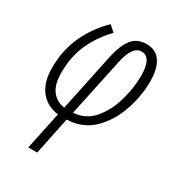

<svg xmlns="http://www.w3.org/2000/svg" viewBox="-185 -656 924 1007"><g transform="rotate(30 277.0 -152.0)"><path d="M140 238H194L241 11Q338 7 399.5 -54.5Q461 -116 491 -205Q521 -294 521 -383Q521 -458 492.5 -500Q464 -542 408 -542Q350 -542 319.5 -502.5Q289 -463 273 -390L199 -37Q152 -43 123 -79.5Q94 -116 94 -189Q94 -290 130.5 -367.5Q167 -445 227 -506L191 -538Q119 -468 79 -380Q39 -292 39 -187Q39 -98 79.5 -48Q120 2 188 10ZM252 -37 326 -384Q348 -495 404 -495Q465 -495 465 -382Q465 -312 443.5 -234Q422 -156 375 -99Q328 -42 252 -37Z"/></g></svg>

Font: Noto Sans Display SemiCondensed Light
Style: Italic
Weight: 300
Width: 4
Italic angle: -12°
Designer: Monotype Design Team
Foundry: Monotype Imaging Inc.
Version: Version 1.900